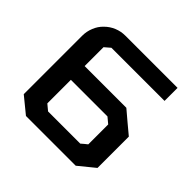

<svg xmlns="http://www.w3.org/2000/svg" viewBox="-152 -753 906 906"><g transform="rotate(45 300.5 -300.0)"><path d="M545.9 -274.4Q545.9 -274.4 545.9 -274.4Q545.9 -204.1 545.9 -65.4Q519.5 -43 465.8 0Q355.5 0 133.8 0Q106.4 -21.5 53.7 -65.4Q53.7 -195.3 53.7 -456.1Q53.7 -484.4 64.5 -510.7Q75.2 -538.1 95.7 -557.6Q116.2 -578.1 142.6 -588.9Q168.9 -599.6 197.3 -599.6Q313.5 -599.6 545.9 -599.6Q545.9 -571.3 545.9 -512.7Q427.7 -512.7 192.4 -512.7Q192.4 -512.7 191.4 -512.7Q181.6 -504.9 163.1 -488.3Q163.1 -446.3 163.1 -362.3Q255.9 -362.3 441.4 -362.3Q467.8 -339.8 493.2 -318.4Q519.5 -295.9 545.9 -274.4ZM436.5 -113.3Q436.5 -158.2 436.5 -246.1Q426.8 -254.9 407.2 -270.5Q326.2 -270.5 163.1 -270.5Q163.1 -218.8 163.1 -113.3Q172.9 -105.5 192.4 -88.9Q263.7 -88.9 407.2 -88.9Q414.1 -95.7 421.9 -101.6Q429.7 -107.4 436.5 -113.3Z"/></g></svg>

Font: Bestnet font
Style: Regular
Weight: 400
Version: Version 1.0